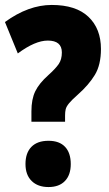

<svg xmlns="http://www.w3.org/2000/svg" viewBox="-20 -744 442 776"><path d="M107 -294Q107 -343 122.5 -375Q138 -407 175 -440Q205 -467 217.5 -485.5Q230 -504 230 -532Q230 -580 173 -580Q122 -580 52 -528L0 -655Q95 -724 189 -724Q287 -724 337.5 -676Q388 -628 388 -546Q388 -482 363.5 -441.5Q339 -401 295 -362Q270 -340 259 -326.5Q248 -313 245.5 -302.5Q243 -292 243 -277V-252H107ZM83 -81Q83 -126 107 -150.5Q131 -175 176 -175Q220 -175 243 -150.5Q266 -126 266 -81Q266 -37 242.5 -12.5Q219 12 176 12Q133 12 108 -12.5Q83 -37 83 -81Z"/></svg>

Font: Noto Sans Lao Looped UI ExCd Blk
Style: Regular
Weight: 900
Width: 2
Designer: Mark Frömberg, Ben Mitchell
Foundry: The Fontpad Ltd
Version: Version 1.001; ttfautohint (v1.8.4.7-5d5b)